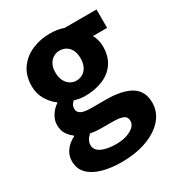

<svg xmlns="http://www.w3.org/2000/svg" viewBox="-191 -702 990 1067"><g transform="rotate(-30 303.5 -168.5)"><path d="M276 241Q211 241 157 226Q103 211 71.5 179.5Q40 148 40 98Q40 63 60.5 33.5Q81 4 120 -16V-21Q99 -36 84 -59Q69 -82 69 -118Q69 -148 87 -176.5Q105 -205 132 -223V-227Q102 -248 78.5 -286.5Q55 -325 55 -374Q55 -442 88 -487.5Q121 -533 174 -555.5Q227 -578 287 -578Q312 -578 334.5 -574.5Q357 -571 375 -564H580V-446H489Q497 -433 503 -412.5Q509 -392 509 -369Q509 -305 479.5 -262.5Q450 -220 399.5 -199.5Q349 -179 287 -179Q272 -179 254.5 -181.5Q237 -184 218 -190Q208 -181 202.5 -171.5Q197 -162 197 -146Q197 -126 216 -115Q235 -104 283 -104H376Q479 -104 534.5 -70Q590 -36 590 39Q590 97 551.5 142.5Q513 188 442.5 214.5Q372 241 276 241ZM287 -277Q310 -277 328.5 -288.5Q347 -300 357.5 -321.5Q368 -343 368 -374Q368 -405 357.5 -426Q347 -447 328.5 -458Q310 -469 287 -469Q265 -469 247 -458Q229 -447 218 -426.5Q207 -406 207 -374Q207 -343 218 -321.5Q229 -300 247 -288.5Q265 -277 287 -277ZM301 139Q341 139 370.5 129Q400 119 417 103Q434 87 434 67Q434 39 411 30Q388 21 346 21H285Q257 21 238.5 19.5Q220 18 206 14Q190 27 182 42Q174 57 174 72Q174 105 209 122Q244 139 301 139Z"/></g></svg>

Font: Noto Sans KR ExtraBold
Style: Regular
Weight: 800
Designer: Ryoko NISHIZUKA  (kana, bopomofo & ideographs); Paul D. Hunt (Latin, Greek & Cyrillic); Sandoll Communications , Soo-you
Foundry: Adobe
Version: Version 2.004-H2;hotconv 1.0.118;makeotfexe 2.5.65603